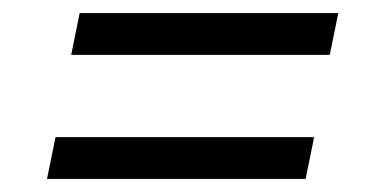

<svg xmlns="http://www.w3.org/2000/svg" viewBox="-20 -472 590 294"><path d="M89 -388 102 -452H498L485 -388ZM52 -198 65 -262H461L448 -198Z"/></svg>

Font: Lode Term
Style: Italic
Weight: 400
Italic angle: -11°
Monospace: yes
Designer: Belleve Invis
Foundry: Belleve Invis
Version: Version 29.2.0